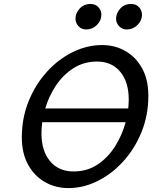

<svg xmlns="http://www.w3.org/2000/svg" viewBox="-20 -938 769 970"><path d="M729.5 -454.6Q729.5 -356.4 695.3 -271.7Q661.1 -187 603 -123Q544.9 -59.1 473.1 -23.4Q401.4 12.2 325.7 12.2Q260.7 12.2 207.3 -18.1Q153.8 -48.3 122.1 -105.7Q90.3 -163.1 90.3 -244.1Q90.3 -342.3 124.8 -427Q159.2 -511.7 217 -575.4Q274.9 -639.2 347.4 -674.8Q419.9 -710.4 496.1 -710.4Q560.5 -710.4 613.5 -680.2Q666.5 -649.9 698 -592.8Q729.5 -535.6 729.5 -454.6ZM208.5 -390.1H627.9Q628.9 -401.9 629.6 -413.1Q630.4 -424.3 630.4 -435.5Q630.4 -523.9 587.4 -575.4Q544.4 -627 470.7 -627Q403.8 -627 351.6 -593.8Q299.3 -560.5 263.2 -506.6Q227.1 -452.6 208.5 -390.1ZM614.7 -320.8H193.4Q191.4 -306.2 190.4 -292.2Q189.5 -278.3 189.5 -264.2Q189.5 -175.8 232.9 -123.8Q276.4 -71.8 351.6 -71.8Q420.9 -71.8 473.6 -107.2Q526.4 -142.6 562 -199.7Q597.7 -256.8 614.7 -320.8ZM697.3 -863.3Q697.3 -834.5 674.6 -811.8Q651.9 -789.1 620.6 -789.1Q597.2 -789.1 581.8 -805.4Q566.4 -821.8 566.4 -844.2Q566.4 -871.1 587.4 -894.5Q608.4 -918 643.1 -918Q667 -918 682.1 -901.9Q697.3 -885.7 697.3 -863.3ZM492.2 -863.3Q492.2 -834.5 469.5 -811.8Q446.8 -789.1 415.5 -789.1Q392.1 -789.1 376.7 -805.4Q361.3 -821.8 361.3 -844.2Q361.3 -871.1 382.3 -894.5Q403.3 -918 438 -918Q461.9 -918 477.1 -901.9Q492.2 -885.7 492.2 -863.3Z"/></svg>

Font: Andika
Style: Italic
Weight: 400
Italic angle: -14°
Designer: Victor Gaultney, Annie Olsen, Julie Remington, Don Collingsworth, Eric Hays, Becca Hirsbrunner
Foundry: SIL International
Version: Version 6.101